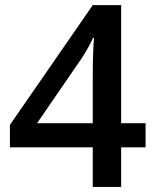

<svg xmlns="http://www.w3.org/2000/svg" viewBox="-20 -736 611 756"><path d="M553.2 -155.8H457V0H345.2V-155.8H19V-244.1L345.2 -715.8H457V-251H553.2ZM345.2 -251V-430.2Q345.2 -525.9 350.1 -586.9H346.2Q332.5 -554.7 303.2 -508.8L126 -251Z"/></svg>

Font: f1_4961           
Style: Regular
Weight: 600
Foundry: Ascender Corporation
Version: Version 1.10